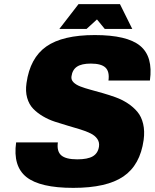

<svg xmlns="http://www.w3.org/2000/svg" viewBox="-20 -890 749 930"><path d="M326.2 -520Q323.7 -503.9 335.7 -491.7Q347.7 -479.5 369.1 -471.2Q390.6 -462.9 418.9 -455.3Q447.3 -447.8 478.5 -438.7Q509.8 -429.7 540.8 -418.5Q571.8 -407.2 598.9 -389.4Q626 -371.6 645.5 -348.4Q665 -325.2 673.3 -290.3Q681.6 -255.4 675.8 -211.9Q658.7 -90.3 577.6 -35.2Q496.6 20 335 20Q173.8 20 107.9 -32.5Q42 -85 58.1 -200.2H260.3Q254.4 -157.2 276.6 -137.7Q298.8 -118.2 354.5 -118.2Q404.3 -118.2 429.4 -132.8Q454.6 -147.5 459.5 -180.2Q462.4 -201.2 451.2 -217.3Q439.9 -233.4 418.7 -243.9Q397.5 -254.4 368.9 -263.2Q340.3 -272 309.1 -281Q277.8 -290 246.6 -300.3Q215.3 -310.5 188 -326.7Q160.6 -342.8 140.6 -363.5Q120.6 -384.3 111.6 -416Q102.5 -447.8 108.4 -487.8Q125.5 -609.4 204.3 -664.8Q283.2 -720.2 439 -720.2Q595.7 -720.2 658.9 -668Q722.2 -615.7 706.1 -500H505.4Q511.2 -543 491 -562.5Q470.7 -582 419.9 -582Q375.5 -582 353 -567.1Q330.6 -552.2 326.2 -520ZM620.6 -750H487.3L449.7 -795.9L399.4 -750H267.6L360.4 -870.1H561Z"/></svg>

Font: Fivo Sans Black
Style: Regular
Weight: 900
Designer: Alexander Slobzheninov
Foundry: Alexander Slobzheninov
Version: 1.0